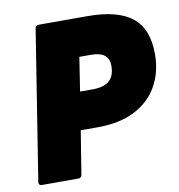

<svg xmlns="http://www.w3.org/2000/svg" viewBox="-76 -725 742 794"><g transform="rotate(-10 295.5 -327.5)"><path d="M38 0Q22 0 24 -15L123 -640Q125 -655 138 -655H343Q470 -655 530.5 -606.5Q591 -558 591 -453Q591 -376 557.5 -317.5Q524 -259 460.5 -227Q397 -195 306 -195H234L205 -15Q203 0 190 0ZM259 -353H312Q359 -353 382 -373Q405 -393 405 -436Q405 -495 330 -495H281Z"/></g></svg>

Font: Sofia Sans ExtraBlack
Style: Italic
Weight: 1000
Italic angle: -9°
Designer: Botio Nikoltchev, Ani Petrova
Foundry: lettersoup
Version: Version 4.100; ttfautohint (v1.8.4.7-5d5b)